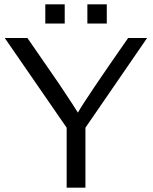

<svg xmlns="http://www.w3.org/2000/svg" viewBox="-20 -870 707 890"><path d="M385 -761V-850H475V-761ZM190 -761V-850H280V-761ZM2 -694H107L254 -481Q334 -361 341 -348Q376 -410 574 -694H662L376 -278V0H289V-278Z"/></svg>

Font: CMU Sans Serif
Style: Medium
Weight: 500
Version: Version 0.7.0